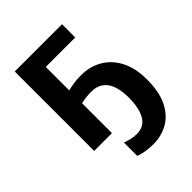

<svg xmlns="http://www.w3.org/2000/svg" viewBox="-257 -829 1192 1192"><g transform="rotate(-45 339.0 -233.0)"><path d="M336.4 -272.9Q312.5 -272.9 288.8 -270Q265.1 -267.1 246.1 -262.2V0H89.8V-697.3H504.9V-581.1H246.1V-375Q271 -381.8 301.5 -386Q332 -390.1 365.7 -390.1Q440.9 -390.1 502.2 -355Q563.5 -319.8 599.6 -251.2Q635.7 -182.6 635.7 -81.1Q635.7 27.3 601.3 96.4Q566.9 165.5 508.8 198.2Q450.7 231 379.9 231Q347.7 231 314.2 225.8Q280.8 220.7 257.3 210.9V93.3Q305.2 113.3 352.1 113.3Q416 113.3 446 61.8Q476.1 10.3 476.1 -82Q476.1 -175.8 441.2 -224.4Q406.2 -272.9 336.4 -272.9Z"/></g></svg>

Font: Lunasima
Style: Bold
Weight: 700
Designer: The DocRepair Project, Monotype Design Team
Foundry: Google
Version: Version 2.009